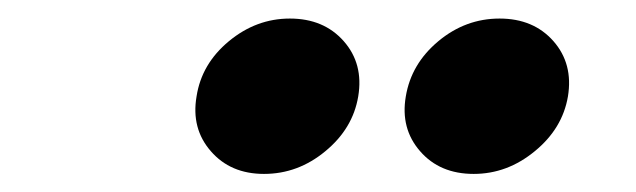

<svg xmlns="http://www.w3.org/2000/svg" viewBox="-20 -790 686 207"><path d="M490.7 -602.5Q454.1 -602.5 432.9 -627Q411.6 -651.4 417.5 -686Q423.3 -721.2 452.6 -745.6Q481.9 -770 518.6 -770Q555.2 -770 576.7 -745.6Q598.1 -721.2 592.3 -686Q586.4 -651.4 556.6 -627Q526.9 -602.5 490.7 -602.5ZM264.6 -602.5Q228.5 -602.5 207.3 -627Q186 -651.4 191.9 -686Q197.3 -721.2 226.8 -745.6Q256.3 -770 292.5 -770Q329.1 -770 350.6 -745.6Q372.1 -721.2 366.2 -686Q360.4 -651.4 330.8 -627Q301.3 -602.5 264.6 -602.5Z"/></svg>

Font: Inter 16pt Black
Style: Italic
Weight: 900
Italic angle: -9.3988°
Version: Version 4.001;git-66647c0bb